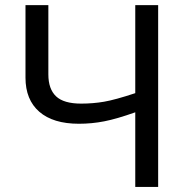

<svg xmlns="http://www.w3.org/2000/svg" viewBox="-20 -734 738 754"><path d="M601.1 0H511.2V-293Q438.5 -267.1 389.6 -257.6Q340.8 -248 290 -248Q188.5 -248 134.3 -295.2Q80.1 -342.3 80.1 -429.2V-713.9H169.9V-441.9Q169.9 -384.3 200.2 -355.7Q230.5 -327.1 298.8 -327.1Q345.2 -327.1 388.4 -334.5Q431.6 -341.8 511.2 -368.2V-713.9H601.1Z"/></svg>

Font: Noto Sans Southeast Asian
Style: Regular
Weight: 400
Designer: Monotype Design Team
Foundry: Monotype Imaging Inc.
Version: Version 1.06 uh; ttfautohint (v1.4.1)